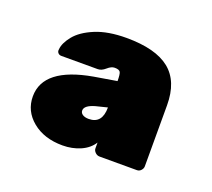

<svg xmlns="http://www.w3.org/2000/svg" viewBox="-62 -782 475 431"><g transform="rotate(20 175.5 -567.0)"><path d="M189 -607Q189 -623 186.5 -628Q184 -633 173 -633Q165 -633 156 -625Q147 -617 138 -617H51Q46 -617 43 -620.5Q40 -624 41 -629Q42 -644 56.5 -662Q71 -680 101 -692.5Q131 -705 175 -705Q245 -705 278.5 -678Q312 -651 312 -594V-448Q312 -443 308 -438.5Q304 -434 298 -434H209Q203 -434 198.5 -438.5Q194 -443 194 -448V-462Q184 -446 164.5 -437.5Q145 -429 122 -429Q78 -429 50 -452Q22 -475 22 -510Q22 -578 135 -598ZM161 -537Q137 -530 137 -518Q137 -512 142.5 -508.5Q148 -505 157 -505Q189 -505 189 -544Z"/></g></svg>

Font: Rubik
Style: Regular
Weight: 900
Designer: Hubert & Fischer
Foundry: Hubert & Fischer
Version: Version 1.100